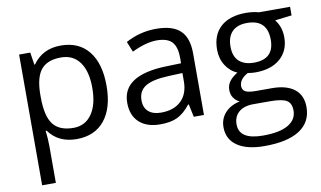

<svg xmlns="http://www.w3.org/2000/svg" viewBox="-75 -665 1749 1045"><g transform="rotate(-10 800.0 -142.0)"><path d="M301.3 -443.4Q225.5 -443.4 191.1 -401.4Q156.7 -359.5 155.7 -266.4V-249.7Q155.7 -144.6 190.6 -99.3Q225.5 -54.1 302.8 -54.1Q367.5 -54.1 404.2 -106.2Q440.8 -158.2 440.8 -250.8Q440.8 -343.3 404.4 -393.3Q368 -443.4 301.3 -443.4ZM155.7 -64.2H150.2Q155.7 -18.2 155.7 18.7V224H79.9V-498.5H141.6L152.2 -430.2H155.7Q210.3 -507.6 310.7 -507.6Q411 -507.6 465.1 -439.8Q519.2 -372.1 519.2 -249.2Q519.2 -126.4 464.4 -58.6Q409.5 9.1 309.2 9.1Q208.8 9.1 155.7 -64.2Z M692.6 -137Q692.6 -96.6 717.4 -74.8Q742.2 -53.1 786.7 -53.1Q857.9 -53.1 897.9 -91.8Q937.8 -130.4 937.8 -200.2V-245.2L862.5 -242.2Q772.5 -238.6 732.6 -213.9Q692.6 -189.1 692.6 -137ZM1013.7 0H957.5L942.4 -70.8H938.8Q901.4 -24.3 864.5 -7.6Q827.6 9.1 772 9.1Q697.2 9.1 655.5 -29.3Q613.8 -67.7 613.8 -138Q613.8 -288.7 854.9 -296.3L939.8 -298.8V-329.6Q939.8 -389.3 914.6 -416.8Q889.3 -444.4 830.4 -444.4Q771.5 -444.4 692.6 -406.5L669.4 -464.1Q748.2 -507.1 838.2 -507.1Q928.2 -507.1 970.9 -467.1Q1013.7 -427.2 1013.7 -340.2Z M1331.1 -452.5Q1277 -452.5 1248.7 -423.7Q1220.4 -394.8 1220.4 -341Q1220.4 -287.2 1249.7 -260.1Q1279.1 -233.1 1332.2 -233.1Q1442.9 -233.1 1442.9 -340.2Q1442.9 -452.5 1331.1 -452.5ZM1577.4 -498.5V-451L1484.8 -439.8Q1517.7 -398.9 1517.7 -340.2Q1517.7 -266.9 1467.6 -223Q1417.1 -179.5 1330.1 -179.5Q1309.4 -179.5 1288.2 -183.5Q1240.1 -157.7 1240.1 -119.3Q1240.1 -98.1 1257.1 -88.7Q1274 -79.4 1314.5 -79.4H1402.9Q1483.8 -79.4 1527.3 -45.2Q1570.8 -11.1 1570.8 54.1Q1570.8 137 1504.3 180.5Q1437.8 224 1310.4 224Q1212.8 224 1159.8 187.6Q1106.7 151.2 1106.7 84.4Q1106.7 38.4 1136 5.6Q1165.3 -27.3 1217.9 -38.9Q1197.7 -48 1185.3 -66.2Q1172.9 -84.4 1172.9 -110Q1172.9 -135.5 1187.1 -155.7Q1201.2 -175.9 1233.1 -195.7Q1194.6 -211.3 1169.9 -249.7Q1145.6 -288.2 1145.6 -337.2Q1145.6 -419.1 1194.9 -463.3Q1244.2 -507.6 1334.2 -507.6Q1373.1 -507.6 1405 -498.5ZM1288.2 -11.1Q1236.6 -11.1 1208 13.7Q1179.5 38.4 1179.5 81.4Q1179.5 166.3 1311.4 166.3Q1404.4 166.3 1451.2 138.5Q1498 110.7 1498 60.7Q1498 20.7 1473 4.8Q1447.9 -11.1 1378.7 -11.1Z"/></g></svg>

Font: Khula
Style: Regular
Weight: 400
Designer: Erin McLaughlin, Steve Matteson
Version: Version 1.000;PS 1.0;hotconv 1.0.72;makeotf.lib2.5.5900; ttf